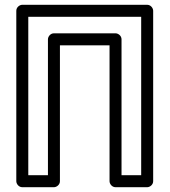

<svg xmlns="http://www.w3.org/2000/svg" viewBox="-20 -756 711 801"><path d="M569 -25H487V-592C487 -607 473 -617 462 -617H205C190 -617 180 -603 180 -592V-25H98V-686H569ZM594 25C605 25 619 15 619 0V-711C619 -722 609 -736 594 -736H73C62 -736 48 -726 48 -711V0C48 11 58 25 73 25H205C216 25 230 15 230 0V-567H437V0C437 11 447 25 462 25Z"/></svg>

Font: Asimov
Style: NarOu
Weight: 500
Designer: Google
Version: Version 2.000980; 2014